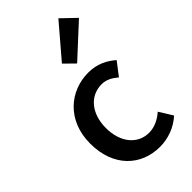

<svg xmlns="http://www.w3.org/2000/svg" viewBox="-247 -870 955 955"><g transform="rotate(-45 230.0 -393.0)"><path d="M224 -626 278 -573 445 -727 371 -798ZM42 -245C42 -82 144 12 277 12C333 12 391 -8 436 -49L392 -120C364 -95 327 -76 288 -76C208 -76 152 -143 152 -245C152 -346 209 -414 291 -414C323 -414 349 -400 376 -377L429 -446C393 -477 348 -502 285 -502C156 -502 42 -408 42 -245Z"/></g></svg>

Font: Cambridge Sans Medium
Style: Regular
Weight: 500
Version: Version 2.020;PS 002.020;hotconv 1.0.88;makeotf.lib2.5.64775